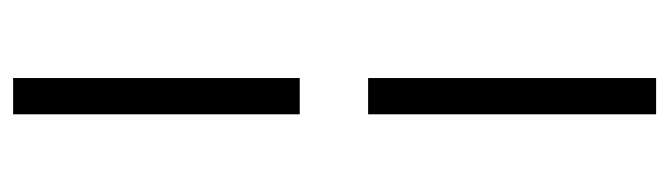

<svg xmlns="http://www.w3.org/2000/svg" viewBox="-366 -384 971 278"><g transform="rotate(-90 119.0 -244.5)"><path d="M145.5 -295.5H93V-710.5H145.5ZM145.5 220.5H93V-196.5H145.5Z"/></g></svg>

Font: Anek Tamil Light
Style: Regular
Weight: 300
Designer: Aadarsh Rajan (Tamil), Yesha Goshar (Latin)
Foundry: Ek Type
Version: Version 1.003